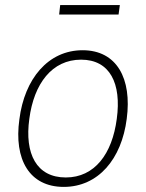

<svg xmlns="http://www.w3.org/2000/svg" viewBox="-20 -723 573 753"><path d="M450 -703H216L212 -666H445ZM230 10C365 10 457 -99 477 -257C498 -415 438 -526 304 -526C169 -526 76 -414 56 -255C34 -98 95 10 230 10ZM238 -27C123 -27 76 -120 95 -257C113 -395 184 -489 298 -489C411 -489 457 -396 438 -257C420 -119 351 -27 238 -27Z"/></svg>

Font: United Sans Thin
Style: Italic
Weight: 100
Italic angle: -8°
Designer: Pablo Impallari, Rodrigo Fuenzalida (Modified by Dan O. Williams)
Version: Version 1.000;PS 001.000;hotconv 1.0.88;makeotf.lib2.5.64775